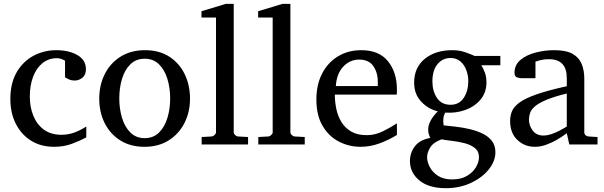

<svg xmlns="http://www.w3.org/2000/svg" viewBox="-20 -757 3167 1006"><path d="M432.1 -37.1Q398.4 -19 356.2 -3.4Q314 12.2 263.2 12.2Q193.4 12.2 141.8 -20.5Q90.3 -53.2 62.3 -109.6Q34.2 -166 34.2 -237.8Q34.2 -321.8 67.6 -378.9Q101.1 -436 156 -465.1Q210.9 -494.1 274.9 -494.1Q340.8 -494.1 385.5 -468.5Q430.2 -442.9 430.2 -394Q430.2 -364.7 411.9 -349.9Q393.6 -335 371.1 -335Q354.5 -335 342.3 -340.6Q330.1 -346.2 320.8 -352.1V-439Q297.9 -452.1 278.8 -452.1Q234.4 -452.1 202.4 -426Q170.4 -399.9 153.3 -354.5Q136.2 -309.1 136.2 -251Q136.2 -195.8 154.8 -150.1Q173.3 -104.5 210.2 -77.6Q247.1 -50.8 301.8 -50.8Q336.4 -50.8 368.2 -62Q399.9 -73.2 432.1 -94.2Z M975.6 -240.2Q975.6 -169.4 946.3 -112.1Q917 -54.7 863.5 -21.2Q810.1 12.2 736.8 12.2Q664.1 12.2 610.8 -21Q557.6 -54.2 528.8 -111.3Q500 -168.5 500 -240.2Q500 -311.5 529.1 -369.1Q558.1 -426.8 612.1 -460.4Q666 -494.1 739.7 -494.1Q814.5 -494.1 867.2 -460Q919.9 -425.8 947.8 -368.2Q975.6 -310.5 975.6 -240.2ZM871.6 -241.2Q871.6 -295.9 857.2 -343.3Q842.8 -390.6 813.2 -419.9Q783.7 -449.2 738.8 -449.2Q692.4 -449.2 662.8 -419.9Q633.3 -390.6 619.1 -343.3Q605 -295.9 605 -241.2Q605 -187 619.4 -139.4Q633.8 -91.8 663.3 -62.5Q692.9 -33.2 737.8 -33.2Q783.7 -33.2 813.2 -62.5Q842.8 -91.8 857.2 -139.2Q871.6 -186.5 871.6 -241.2Z M1279.8 0H1036.6V-39.1L1089.8 -42Q1096.7 -42.5 1104.2 -49.6Q1111.8 -56.6 1111.8 -63V-665H1035.6V-698.2L1163.6 -736.8H1204.6V-63Q1204.6 -56.6 1211.9 -49.6Q1219.2 -42.5 1225.6 -42L1279.8 -39.1Z M1576.7 0H1333.5V-39.1L1386.7 -42Q1393.6 -42.5 1401.1 -49.6Q1408.7 -56.6 1408.7 -63V-665H1332.5V-698.2L1460.4 -736.8H1501.5V-63Q1501.5 -56.6 1508.8 -49.6Q1516.1 -42.5 1522.5 -42L1576.7 -39.1Z M2059.6 -49.8Q2017.6 -23.9 1969 -5.9Q1920.4 12.2 1869.6 12.2Q1809.1 12.2 1756.1 -14.9Q1703.1 -42 1670.4 -97.2Q1637.7 -152.3 1637.7 -235.8Q1637.7 -314 1668 -372.1Q1698.2 -430.2 1751.5 -462.2Q1804.7 -494.1 1872.6 -494.1Q1965.8 -494.1 2012.7 -436.3Q2059.6 -378.4 2059.6 -289.1Q2059.6 -284.2 2059.6 -276.1Q2059.6 -268.1 2058.6 -261.2H1734.4Q1734.4 -223.1 1742.4 -185.3Q1750.5 -147.5 1769.5 -116.7Q1788.6 -85.9 1820.8 -67.4Q1853 -48.8 1901.4 -48.8Q1944.3 -48.8 1985.1 -68.6Q2025.9 -88.4 2059.6 -110.8ZM1959.5 -306.2V-328.1Q1959.5 -377.4 1935.8 -411.1Q1912.1 -444.8 1862.3 -444.8Q1813 -444.8 1778.3 -407.7Q1743.7 -370.6 1739.7 -306.2Z M2601.6 -415H2502Q2513.2 -397 2521 -375.5Q2528.8 -354 2528.8 -325.2Q2528.8 -272.5 2498 -235.6Q2467.3 -198.7 2418.2 -180.9Q2369.1 -163.1 2313 -167Q2305.2 -154.3 2303.5 -139.2Q2301.8 -124 2303 -112.8Q2304.2 -101.6 2304.7 -100.1Q2331.5 -97.2 2366.9 -93.3Q2402.3 -89.4 2438.7 -81.1Q2475.1 -72.8 2506.3 -58.1Q2537.6 -43.5 2556.6 -19.5Q2575.7 4.4 2575.7 40Q2575.7 87.4 2541 130.6Q2506.3 173.8 2447.5 201.4Q2388.7 229 2315.9 229Q2226.6 229 2177.2 188.2Q2127.9 147.5 2127.9 86.9Q2127.9 43.5 2153.8 9.5Q2179.7 -24.4 2233.9 -34.2Q2228.5 -49.8 2226.1 -56.6Q2223.6 -63.5 2223.6 -80.1Q2223.6 -99.6 2235.6 -123.3Q2247.6 -147 2273.9 -173.8Q2224.1 -185.1 2187 -224.4Q2149.9 -263.7 2149.9 -324.2Q2149.9 -402.8 2205.3 -448.5Q2260.7 -494.1 2350.6 -494.1Q2386.2 -494.1 2416.7 -483.6Q2447.3 -473.1 2466.8 -463.9H2601.6ZM2433.6 -331.1Q2433.6 -362.8 2422.9 -390.6Q2412.1 -418.5 2391.6 -435.8Q2371.1 -453.1 2340.8 -453.1Q2298.8 -453.1 2272.2 -420.7Q2245.6 -388.2 2245.6 -330.1Q2245.6 -279.8 2269.5 -243.9Q2293.5 -208 2340.8 -208Q2385.7 -208 2409.7 -244.1Q2433.6 -280.3 2433.6 -331.1ZM2489.7 66.9Q2489.7 35.6 2468 18.6Q2446.3 1.5 2414.1 -6.8Q2381.8 -15.1 2349.1 -18.8Q2316.4 -22.5 2293.9 -26.9Q2250.5 -11.2 2234.1 15.6Q2217.8 42.5 2217.8 66.9Q2217.8 90.8 2231.7 117.9Q2245.6 145 2274.7 164.1Q2303.7 183.1 2348.6 183.1Q2396.5 183.1 2427.7 164.1Q2459 145 2474.4 117.9Q2489.7 90.8 2489.7 66.9Z M3110.8 0H2962.9L2949.7 -59.1Q2949.7 -59.1 2934.8 -48.3Q2919.9 -37.6 2895.5 -23.4Q2871.1 -9.3 2841.6 1.5Q2812 12.2 2782.7 12.2Q2728.5 12.2 2690.7 -23.9Q2652.8 -60.1 2652.8 -123Q2652.8 -150.9 2662.8 -174.8Q2672.9 -198.7 2702.9 -220.5Q2732.9 -242.2 2792.2 -262.9Q2851.6 -283.7 2949.7 -305.2Q2949.7 -306.6 2949.7 -317.4Q2949.7 -328.1 2949.7 -338.1Q2949.7 -348.1 2949.7 -348.1Q2949.7 -446.8 2856.4 -446.8Q2830.6 -446.8 2811.8 -441.9Q2793 -437 2785.6 -434.1V-347.2H2712.9Q2699.2 -347.2 2687.5 -352.3Q2675.8 -357.4 2675.8 -376Q2675.8 -417 2707 -443.1Q2738.3 -469.2 2786.4 -481.7Q2834.5 -494.1 2883.8 -494.1Q2945.8 -494.1 2980 -474.9Q3014.2 -455.6 3027.8 -421.6Q3041.5 -387.7 3041.5 -344.2V-64Q3041.5 -54.7 3047.6 -48.8Q3053.7 -43 3062.5 -42L3110.8 -39.1ZM2949.7 -94.2V-267.1Q2882.3 -250.5 2842.5 -233.6Q2802.7 -216.8 2783.2 -200Q2763.7 -183.1 2757.6 -165.8Q2751.5 -148.4 2751.5 -129.9Q2751.5 -99.1 2771.2 -73Q2791 -46.9 2826.7 -46.9Q2846.7 -46.9 2868.2 -54Q2889.6 -61 2908.2 -70.6Q2926.8 -80.1 2938.2 -87.2Q2949.7 -94.2 2949.7 -94.2Z"/></svg>

Font: Eeyek
Style: Regular
Weight: 400
Designer: Pravabati Chingangbam and Tabish
Foundry: SIL International
Version: Version 2.000